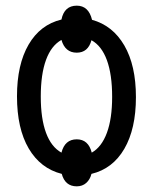

<svg xmlns="http://www.w3.org/2000/svg" viewBox="-20 -610 540 678"><path d="M303 4Q298 24 284.5 36Q271 48 251 48Q210 48 198 4Q123 -15 81.5 -85.5Q40 -156 40 -270Q40 -382 81 -452.5Q122 -523 197 -541Q207 -590 251 -590Q293 -590 305 -540Q378 -520 419 -449.5Q460 -379 460 -267Q460 -155 419 -84.5Q378 -14 303 4ZM376 -268Q376 -347 357.5 -397.5Q339 -448 303 -468Q291 -424 251 -424Q210 -424 197 -469Q161 -449 142.5 -398.5Q124 -348 124 -269Q124 -191 142.5 -141Q161 -91 197 -71Q209 -118 251 -118Q292 -118 304 -71Q339 -91 357.5 -141Q376 -191 376 -268Z"/></svg>

Font: Noto Sans Mono UI Cond
Style: Regular
Weight: 400
Width: 3
Monospace: yes
Designer: Monotype Design team
Foundry: Monotype Imaging Inc.
Version: Version 1.000